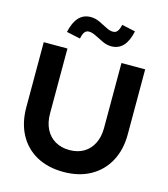

<svg xmlns="http://www.w3.org/2000/svg" viewBox="-132 -1021 990 1134"><g transform="rotate(15 362.5 -454.5)"><path d="M362 10.3Q267.3 10.3 197.6 -27.9Q128 -66.1 90.1 -136.6Q52.3 -207 52.3 -302.4V-700H197.2V-302.4Q197.2 -248.3 217.5 -207.8Q237.8 -167.4 275.4 -145.5Q313 -123.7 362.7 -123.7Q413.4 -123.7 450.2 -145.5Q487 -167.4 507.2 -207.8Q527.5 -248.3 527.5 -302.4V-700H672.5V-302.4Q672.5 -207.7 634.1 -137.3Q595.8 -66.9 526.2 -28.3Q456.7 10.3 362 10.3ZM253.2 -776.1 169 -794Q195.3 -915.4 283 -915.4Q310.7 -915.4 337.3 -903Q363.9 -890.6 387.6 -878Q411.3 -865.5 430.2 -865.5Q447.2 -865.5 456.9 -877.4Q466.7 -889.3 473.7 -918.9L556.2 -901Q530.9 -779.5 442.9 -779.5Q416.2 -779.5 389.2 -792.1Q362.3 -804.7 338.4 -817.1Q314.6 -829.5 295 -829.5Q278.5 -829.5 268.8 -817.3Q259.2 -805 253.2 -776.1Z"/></g></svg>

Font: Red Hat Display VF
Style: Regular
Weight: 300
Designer: Pentagram, MCKL
Foundry: Pentagram, MCKL
Version: Version 1.023